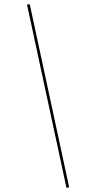

<svg xmlns="http://www.w3.org/2000/svg" viewBox="-20 -816 466 930"><path d="M315 91 302 94 111 -793 124 -796Z"/></svg>

Font: Fira Sans Compressed Hair
Style: Regular
Weight: 100
Width: 1
Designer: bBox Type GmbH & Carrois Corporate GbR & Edenspiekermann AG
Foundry: bBox Type GmbH & Carrois Corporate GbR & Edenspiekermann AG
Version: Version 4.301